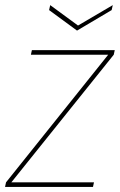

<svg xmlns="http://www.w3.org/2000/svg" viewBox="-38 -738 473 758"><path d="M415 -540 411.1 -522 6.8 -18.1H333L329.1 0H-18.1L-14.2 -18.1L389.2 -522H84L87.9 -540ZM270 -637.2 407.2 -717.8 402.8 -698.2 266.1 -617.2 155.8 -698.2 160.2 -717.8Z"/></svg>

Font: SVN-Poppins Thin
Style: Italic
Weight: 100
Italic angle: -10°
Designer: Ninad Kale (Devanagari), Jonny Pinhorn (Latin)
Foundry: Indian Type Foundry
Version: Version 3.002 2017